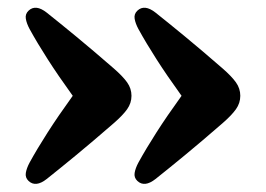

<svg xmlns="http://www.w3.org/2000/svg" viewBox="-20 -487 674 487"><path d="M589.5 -244Q589.5 -225.5 578.5 -210Q567.5 -194.5 544.5 -174.5Q491 -128 448.5 -93Q406 -58 374.5 -33Q346.5 -11 328.5 -28Q319.5 -36.5 321.5 -48.5Q323.5 -60.5 331 -74.5Q350.5 -110 376.8 -151Q403 -192 440.5 -244Q403 -296 376.8 -337Q350.5 -378 331 -413.5Q323.5 -427.5 321.5 -439.5Q319.5 -451.5 328.5 -460Q346.5 -477 374.5 -455Q406 -430 448.5 -395Q491 -360 544.5 -313.5Q567.5 -293.5 578.5 -278Q589.5 -262.5 589.5 -244ZM313.5 -244Q313.5 -225.5 302.5 -210Q291.5 -194.5 268.5 -174.5Q215 -128 172.5 -93Q130 -58 98.5 -33Q70.5 -11 52.5 -28Q43.5 -36.5 45.5 -48.5Q47.5 -60.5 55 -74.5Q74.5 -110 100.8 -151Q127 -192 164.5 -244Q127 -296 100.8 -337Q74.5 -378 55 -413.5Q47.5 -427.5 45.5 -439.5Q43.5 -451.5 52.5 -460Q70.5 -477 98.5 -455Q130 -430 172.5 -395Q215 -360 268.5 -313.5Q291.5 -293.5 302.5 -278Q313.5 -262.5 313.5 -244Z"/></svg>

Font: Fraunces 9pt S100
Style: Bold
Weight: 700
Version: Version 1.000; ttfautohint (v1.8.3)